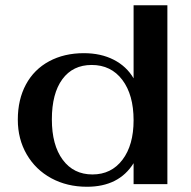

<svg xmlns="http://www.w3.org/2000/svg" viewBox="-20 -703 728 733"><path d="M48 -246Q48 -323 79 -380.5Q110 -438 167.5 -469Q225 -500 300 -500Q365 -500 414 -475Q463 -450 490 -404V-683H619V0H490V-80Q434 10 312 10Q236 10 176 -22.5Q116 -55 82 -113.5Q48 -172 48 -246ZM490 -244Q490 -341 447 -398Q404 -455 330 -455Q258 -455 218 -400.5Q178 -346 178 -247Q178 -149 219.5 -93Q261 -37 333 -37Q405 -37 447.5 -93Q490 -149 490 -244Z"/></svg>

Font: Fahkwang SemiBold
Style: Regular
Weight: 600
Designer: Suppakit Chalermlarp | Katatrad Co.,Ltd.
Foundry: Cadson Demak Co.,Ltd.
Version: Version 1.000; ttfautohint (v1.6)